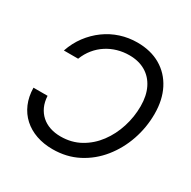

<svg xmlns="http://www.w3.org/2000/svg" viewBox="-166 -897 1058 1066"><g transform="rotate(30 363.0 -363.5)"><path d="M418 -738.3Q503.9 -738.3 566.7 -701.7Q629.4 -665 663.6 -598.4Q697.8 -531.7 697.8 -441.9Q697.8 -355 669.9 -273.9Q642.1 -192.9 590.3 -128.7Q538.6 -64.5 466.1 -26.9Q393.6 10.7 304.2 10.7Q247.1 10.7 199.5 -5.9Q151.9 -22.5 116.9 -54.2Q82 -85.9 62.7 -130.9Q43.5 -175.8 42.5 -232.4H132.8Q134.8 -193.8 148.4 -164.3Q162.1 -134.8 185.1 -114.3Q208 -93.8 239.3 -83.3Q270.5 -72.8 307.6 -72.8Q377.4 -72.8 433.3 -104Q489.3 -135.3 528.6 -188Q567.9 -240.7 588.6 -306.2Q609.4 -371.6 609.4 -440.4Q609.4 -507.3 585.7 -555.4Q562 -603.5 518.3 -629.2Q474.6 -654.8 414.6 -654.8Q375.5 -654.8 339.1 -644.3Q302.7 -633.8 271.5 -613.5Q240.2 -593.3 216.1 -563.7Q191.9 -534.2 176.8 -495.6H85.4Q104.5 -551.8 137.9 -596.4Q171.4 -641.1 215.3 -673.1Q259.3 -705.1 310.8 -721.7Q362.3 -738.3 418 -738.3Z"/></g></svg>

Font: Inter 24pt
Style: Italic
Weight: 400
Italic angle: -9.3988°
Designer: Rasmus Andersson
Foundry: rsms
Version: Version 4.001;git-66647c0bb